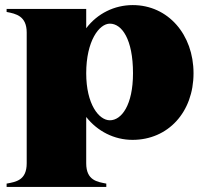

<svg xmlns="http://www.w3.org/2000/svg" viewBox="-20 -535 813 755"><path d="M6 187V200H398V187C363 180 319 175 319 107V-75C363 -19 429 15 501 15C641 15 741 -94 741 -247C741 -399 641 -515 502 -515C430 -515 363 -482 319 -424V-500H6V-488C43 -481 85 -472 85 -407V107C85 174 43 180 6 187ZM412 -62C369 -62 319 -125 319 -247C319 -374 370 -442 412 -442C459 -442 503 -381 503 -247C503 -122 458 -62 412 -62Z"/></svg>

Font: Sprat Black
Style: Regular
Weight: 900
Designer: Ethan Nakache
Foundry: Collletttivo
Version: Version 2.000;Glyphs 3.2 (3217)